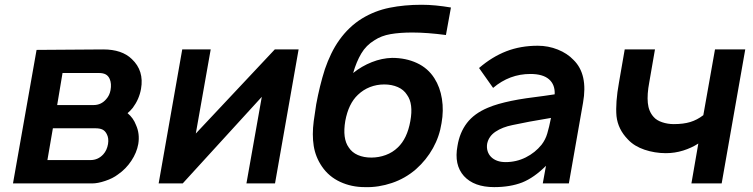

<svg xmlns="http://www.w3.org/2000/svg" viewBox="-20 -770 3161 806"><path d="M413.5 -562.5Q492 -562.5 533.5 -522Q585.5 -473 572 -397Q564.5 -354 537.5 -317.5Q527 -304.5 515.5 -295Q540 -274.5 551 -245Q567.5 -208.5 560.5 -165.5Q554 -129 531.2 -94.8Q508.5 -60.5 475 -37.5Q453.5 -21 421.5 -10.5Q390.5 0 366.5 0H34.5L133.5 -560.5ZM220 -329H373Q405 -329 426 -354Q440 -369.5 444 -391.5Q449 -419 440.5 -438.5Q434.5 -452 423.5 -457.8Q412.5 -463.5 396 -463.5H242.5ZM179 -98H359.5Q391.5 -98 413.5 -122Q429 -139 433.5 -165.5Q437.5 -190 428 -207.5Q421 -221 410 -226.2Q399 -231.5 380 -231.5H202Z M1134.5 0H1014.5L1079 -363.5L747 0H646L745 -562.5H864.5L802 -209.5L1133.5 -562.5H1233.5Z M1803.5 -441.5Q1827.5 -404 1835.2 -354.8Q1843 -305.5 1833.5 -253Q1825 -197.5 1797.5 -148Q1770 -98.5 1726 -59.5Q1703.5 -40 1678 -25.5Q1652.5 -11 1625 -1.8Q1597.5 7.5 1568.8 12Q1540 16.5 1511.5 15.5Q1455.5 15.5 1408 -6.5Q1360.5 -28.5 1331.5 -71Q1304.5 -110.5 1297 -157.2Q1289.5 -204 1297 -261.5L1307.5 -332.5Q1314.5 -370.5 1323.5 -407.2Q1332.5 -444 1344 -480Q1355.5 -513.5 1370.5 -544.5Q1385.5 -575.5 1404.8 -602.5Q1424 -629.5 1447.8 -652.2Q1471.5 -675 1500 -692.5Q1553.5 -725 1615.5 -737.5Q1677.5 -750 1750 -750Q1779.5 -750 1810 -747Q1840.5 -744 1873 -738.5L1852 -623Q1773 -633.5 1710.5 -633.5Q1659 -633.5 1619.8 -626.8Q1580.5 -620 1552 -601Q1517 -580 1496.5 -545.2Q1476 -510.5 1462.5 -463.5Q1498.5 -492.5 1541 -509.2Q1583.5 -526 1626 -527Q1683.5 -527 1730 -505.5Q1776.5 -484 1803.5 -441.5ZM1482.5 -372Q1443 -335 1429.5 -262.5Q1417 -188.5 1444 -151Q1457.5 -130 1482.2 -119.2Q1507 -108.5 1538.5 -108.5Q1570 -108.5 1599.2 -119.2Q1628.5 -130 1650 -151Q1689.5 -188.5 1702.5 -261.5Q1716 -334.5 1688.5 -372Q1675 -393.5 1649.8 -404.5Q1624.5 -415.5 1593 -415.5Q1561.5 -415.5 1533.2 -404.5Q1505 -393.5 1482.5 -372Z M2258.5 0 2272 -74Q2222 -24 2172 -4Q2121.5 15.5 2054.5 15.5Q1970 15.5 1927.5 -31Q1885.5 -78 1900.5 -157.5Q1909.5 -213.5 1940 -253.5Q1970.5 -293.5 2027.5 -317.5Q2048.5 -326.5 2073 -333.5Q2097.5 -340.5 2126.2 -346.5Q2155 -352.5 2189.2 -357.5Q2223.5 -362.5 2264 -367.5L2308.5 -374Q2310.5 -414.5 2284.8 -437Q2259 -459.5 2206.5 -459.5Q2119 -459.5 2050 -401L1991 -484.5Q2045.5 -531.5 2105.5 -554.8Q2165.5 -578 2237.5 -578Q2281.5 -578 2321.5 -562Q2361.5 -546 2387.5 -518.5Q2449 -458.5 2427.5 -338.5L2368 0ZM2293 -275Q2193 -258.5 2131.5 -245Q2089 -236.5 2060.2 -217.2Q2031.5 -198 2025 -166.5Q2022.5 -150 2026.8 -136Q2031 -122 2041.2 -111.5Q2051.5 -101 2067 -95.2Q2082.5 -89.5 2102.5 -89.5Q2147.5 -89.5 2187 -109.2Q2226.5 -129 2253.5 -162.5Q2270 -184 2277.5 -210Q2281.5 -223 2285.2 -239Q2289 -255 2293 -275Z M3108.5 -562.5 3009.5 0H2882.5L2911.5 -167.5Q2883 -149 2847.8 -138Q2812.5 -127 2775 -127Q2751.5 -127 2729 -130.8Q2706.5 -134.5 2685.8 -141.5Q2665 -148.5 2647.2 -159.2Q2629.5 -170 2616 -184.5Q2574 -227.5 2568 -282.5Q2563 -338.5 2578.5 -424L2602.5 -562.5H2729.5L2705.5 -424Q2696 -374 2699.5 -338Q2703 -302 2724 -279Q2736.5 -264.5 2759.8 -256.8Q2783 -249 2808.5 -249Q2849 -249 2877.8 -257.8Q2906.5 -266.5 2932.5 -286.5L2981.5 -562.5Z"/></svg>

Font: Russisch Sans
Style: Bold Italic
Weight: 700
Italic angle: -10°
Designer: Michael Sharanda (font) & Cristiano Sobral (main changes)
Foundry: Michael Sharanda
Version: Version 2.00;September 8, 2020;FontCreator 13.0.0.2681 64-bi